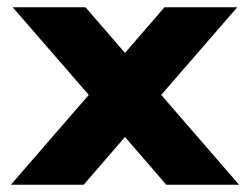

<svg xmlns="http://www.w3.org/2000/svg" viewBox="-20 -510 690 530"><path d="M10 0 225 -248 15 -490H216L325 -364L434 -490H635L425 -248L640 0H439L325 -132L211 0Z"/></svg>

Font: Xolonium
Style: Bold
Weight: 700
Designer: Severin Meyer
Version: Version 4.2